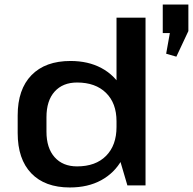

<svg xmlns="http://www.w3.org/2000/svg" viewBox="-20 -818 851 847"><path d="M288 9Q178 9 118 -53.5Q58 -116 58 -231V-309Q58 -424 119 -486.5Q180 -549 291 -549Q369 -549 427 -518Q485 -487 517.5 -430Q550 -373 550 -295V-249Q550 -171 517.5 -113Q485 -55 426.5 -23Q368 9 288 9ZM320 -84Q402 -84 448 -130.5Q494 -177 494 -258V-283Q494 -363 447.5 -408.5Q401 -454 320 -454Q257 -454 221 -414Q185 -374 185 -301V-237Q185 -165 221 -124.5Q257 -84 320 -84ZM494 -163V-740H622V0H542ZM811 -798V-681L758 -568L713 -581L745 -760L781 -672H698V-798Z"/></svg>

Font: Pathway Extreme 12pt SemiBold
Style: Regular
Weight: 600
Version: Version 1.001;gftools[0.9.26]